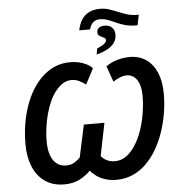

<svg xmlns="http://www.w3.org/2000/svg" viewBox="-65 -1090 1076 1161"><g transform="rotate(-5 473.0 -509.5)"><path d="M449 -910Q457 -951 475.5 -977.5Q494 -1004 521.5 -1016.5Q549 -1029 584 -1029Q614 -1029 640 -1020.5Q666 -1012 692 -1001Q718 -990 745.5 -981.5Q773 -973 804 -973H816L803 -910H794Q755 -910 726 -918.5Q697 -927 673.5 -938Q650 -949 627 -957.5Q604 -966 577 -966Q555 -966 538.5 -952.5Q522 -939 515 -910ZM548 -792Q568 -800 580.5 -807.5Q593 -815 599 -822.5Q605 -830 605 -837Q605 -845 600 -849Q595 -853 587 -856Q577 -861 567 -867Q557 -873 557 -889Q557 -907 569.5 -916Q582 -925 604 -925Q632 -925 648.5 -909Q665 -893 665 -864Q665 -839 651 -818Q637 -797 609.5 -781.5Q582 -766 541 -755ZM279 10Q208 10 160 -24.5Q112 -59 88.5 -118Q65 -177 65 -252Q65 -313 74 -370.5Q83 -428 101 -480.5Q119 -533 145.5 -577Q172 -621 207 -654Q242 -687 284 -705Q326 -723 376 -723Q421 -723 456.5 -709.5Q492 -696 512 -675L462 -580Q445 -593 423.5 -604Q402 -615 374 -615Q348 -615 324 -600Q300 -585 279.5 -559.5Q259 -534 243.5 -500Q228 -466 217 -426Q206 -386 200 -343.5Q194 -301 194 -260Q194 -185 221.5 -144Q249 -103 300 -103Q329 -103 350.5 -116.5Q372 -130 385 -144L427 -340H552L512 -142Q522 -127 544 -115Q566 -103 595 -103Q634 -103 665.5 -126Q697 -149 721.5 -188.5Q746 -228 762.5 -276.5Q779 -325 787.5 -378.5Q796 -432 796 -481Q796 -526 785 -555.5Q774 -585 755 -599.5Q736 -614 712 -614Q690 -614 668 -604.5Q646 -595 628 -583L594 -679Q626 -702 664 -712.5Q702 -723 738 -723Q796 -723 838 -694Q880 -665 902.5 -611.5Q925 -558 925 -484Q925 -424 915 -364.5Q905 -305 886 -250Q867 -195 839 -147.5Q811 -100 774.5 -64.5Q738 -29 692.5 -9.5Q647 10 594 10Q559 10 528.5 0.5Q498 -9 475.5 -25Q453 -41 438 -59Q410 -30 371 -10Q332 10 279 10Z"/></g></svg>

Font: Noto Sans Display SemiBold
Style: Italic
Weight: 600
Italic angle: -12°
Designer: Monotype Design Team
Foundry: Monotype Imaging Inc.
Version: Version 2.003